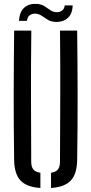

<svg xmlns="http://www.w3.org/2000/svg" viewBox="-20 -957 468 984"><path d="M52.5 -137Q50 -304 50.2 -468.5Q50.5 -633 52.5 -800H140.5Q138.5 -633 138.8 -464.5Q139 -296 140 -129Q140 -102.5 150.5 -89Q161 -75.5 187 -71.5V6.5Q116 1.5 84.8 -32.2Q53.5 -66 52.5 -137ZM241.5 6.5V-71.5Q267 -75.5 277.2 -89.2Q287.5 -103 287.5 -129Q288 -296 288.8 -464.5Q289.5 -633 287.5 -800H375.5Q377.5 -633 377.8 -468.5Q378 -304 375.5 -137Q374.5 -66 343.2 -32.2Q312 1.5 241.5 6.5ZM311.5 -929.5H352.5Q351 -885.5 327 -864.5Q303 -843.5 266.5 -844.5Q242 -845.5 225.8 -855.2Q209.5 -865 195.5 -875Q181.5 -885 164 -887Q147 -888.5 133.8 -879.8Q120.5 -871 118 -850H77Q80.5 -897.5 105.2 -918.5Q130 -939.5 168.5 -937Q192 -935.5 208 -925.2Q224 -915 237.8 -905.2Q251.5 -895.5 269 -894.5Q287.5 -894 299.2 -903.8Q311 -913.5 311.5 -929.5Z"/></svg>

Font: Big Shoulders Stencil Text Medium
Style: Regular
Weight: 500
Designer: Patric King
Foundry: XO Type Co
Version: Version 1.000